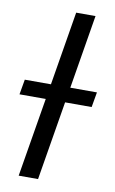

<svg xmlns="http://www.w3.org/2000/svg" viewBox="-110 -773 492 819"><g transform="rotate(10 136.0 -363.5)"><path d="M235.8 -727.3H152L99.1 -407.7H-14.2L-25.6 -342.3H88.1L31.2 0H115.1L171.9 -342.3H286.9L298.3 -407.7H182.9Z"/></g></svg>

Font: Magic Ui Pro
Style: Italic
Weight: 400
Italic angle: -9.39999°
Designer: Stefan Endress, Andreas Faust
Version: Version 1.000;FEAKit 1.0